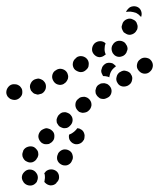

<svg xmlns="http://www.w3.org/2000/svg" viewBox="-46 -285 506 611"><path d="M35 259Q31 262 28 266Q25 270 24 275Q23 280 24 284Q25 289 28 293Q29 294 29 295Q35 303 45 305Q56 307 64 301Q68 298 71 294Q73 289 74 285Q75 280 74 275Q73 270 70 266Q70 266 70 266Q64 257 54 255Q43 253 35 259ZM95 293Q96 294 96 295Q97 296 98 297Q105 304 115 305Q126 305 133 298Q134 297 134 296Q142 289 142 279Q142 268 135 261Q127 254 117 254Q107 254 99 261Q99 261 99 262Q98 263 97 264Q96 265 95 266Q95 268 96 269Q98 279 96 288Q96 291 95 293ZM148 238Q156 243 167 241Q177 238 182 229V228Q188 219 185 209Q183 199 174 194Q165 189 155 191Q145 194 139 203V204Q134 213 136 223Q139 233 148 238ZM75 198Q73 193 70 190Q67 186 62 183Q53 179 43 182Q33 185 28 194V195Q26 200 25 205Q25 210 26 214Q28 219 31 223Q34 227 39 229Q48 234 58 231Q68 227 72 218L73 217Q75 213 76 208Q76 203 75 198ZM121 132Q117 128 113 126Q108 124 103 123Q98 123 94 125Q89 127 85 130L84 131Q77 138 76 148Q76 158 83 166Q86 170 91 172Q95 174 100 174Q105 174 110 173Q114 171 118 168L119 167Q127 160 127 150Q128 139 121 132ZM222 140Q224 145 223 150Q223 155 221 160L220 161Q215 170 205 173Q195 176 186 171Q179 167 175 159Q172 151 174 143Q174 143 175 143Q183 140 190 134L191 133Q196 129 200 123Q203 123 205 124Q208 124 210 126Q215 128 218 132Q221 136 222 140ZM179 81Q176 77 171 75Q167 73 162 72Q157 72 152 73Q147 75 144 78L143 79Q139 82 137 87Q135 91 134 96Q134 101 135 106Q137 110 140 114Q143 118 148 120Q152 122 157 123Q162 123 167 122Q172 120 175 117L176 116Q184 109 185 99Q186 89 179 81ZM240 33Q237 29 232 26Q228 24 223 23Q218 23 213 24Q208 25 205 28L204 29Q195 35 194 46Q193 56 199 64Q202 68 206 71Q211 73 216 74Q221 74 225 73Q230 72 234 69L235 68Q243 62 245 51Q246 41 240 33ZM25 6Q25 1 23 -3Q20 -8 17 -11Q13 -14 8 -16Q3 -17 -2 -17Q-2 -17 -2 -17Q-12 -17 -19 -9Q-26 -1 -26 9Q-26 14 -24 18Q-22 23 -18 26Q-14 30 -10 31Q-5 33 0 33Q1 33 2 33Q12 32 19 24Q26 17 25 6ZM306 -7Q303 -12 299 -15Q296 -18 291 -19Q286 -21 281 -20Q276 -20 272 -18L271 -17Q266 -15 263 -11Q260 -7 259 -2Q257 3 258 8Q258 13 261 17Q263 21 267 24Q271 28 275 29Q280 30 285 30Q290 29 294 27L296 26Q305 22 308 12Q311 2 306 -7ZM99 -18Q97 -23 94 -26Q91 -30 86 -32Q82 -34 77 -35Q72 -35 67 -33H66Q56 -29 52 -20Q47 -11 51 -1Q52 4 56 7Q59 11 63 13Q68 15 73 16Q78 16 82 14H84Q93 11 98 1Q102 -8 99 -18ZM371 -48Q369 -53 365 -55Q361 -58 356 -59Q351 -61 346 -60Q341 -59 337 -56H336Q327 -50 325 -40Q322 -30 328 -21Q330 -17 334 -14Q338 -11 343 -10Q348 -9 353 -10Q358 -11 362 -13L363 -14Q372 -19 374 -29Q377 -40 371 -48ZM170 -34Q171 -38 171 -43Q170 -48 168 -53Q163 -62 153 -65Q143 -68 134 -63L133 -62Q124 -58 121 -48Q118 -38 123 -29Q128 -19 138 -16Q148 -13 157 -18L158 -19Q162 -21 165 -25Q168 -29 170 -34ZM280 -47Q279 -49 278 -51Q276 -55 276 -60Q277 -65 279 -70V-71Q284 -80 293 -84Q303 -87 313 -83Q316 -81 318 -79Q321 -77 323 -74Q316 -69 311 -63Q305 -55 303 -45Q302 -42 302 -39Q300 -40 297 -41Q290 -43 282 -43Q281 -45 280 -47ZM436 -91Q433 -95 429 -98Q425 -100 420 -101Q415 -102 410 -101Q405 -100 401 -97L400 -96Q392 -91 390 -80Q388 -70 394 -62Q397 -58 401 -55Q405 -52 410 -51Q415 -50 420 -51Q425 -52 429 -55L430 -56Q438 -62 440 -72Q442 -82 436 -91ZM236 -77Q237 -82 236 -87Q235 -92 232 -96Q226 -104 216 -106Q206 -108 197 -102V-101Q188 -95 186 -85Q184 -75 190 -66Q193 -62 197 -60Q202 -57 207 -56Q211 -55 216 -56Q221 -57 225 -60L226 -61Q230 -64 233 -68Q236 -72 236 -77ZM289 -110H288Q280 -103 270 -103Q260 -104 253 -112Q246 -120 247 -130Q248 -140 255 -147L256 -148Q264 -154 273 -154Q283 -154 290 -147Q287 -140 287 -132Q286 -122 290 -113Q290 -112 290 -111Q290 -111 290 -111Q289 -111 289 -110ZM311 -120Q312 -116 316 -112Q319 -108 324 -106Q333 -102 343 -106Q352 -109 357 -119V-120Q359 -124 360 -129Q360 -134 358 -139Q356 -143 353 -147Q350 -151 345 -153Q336 -157 326 -154Q316 -150 312 -141L311 -140Q309 -135 309 -130Q309 -125 311 -120ZM343 -191Q345 -186 348 -182Q352 -179 356 -177Q365 -172 375 -176Q385 -180 389 -189L390 -190Q392 -195 392 -200Q392 -205 390 -209Q389 -214 385 -218Q382 -221 377 -223Q368 -228 358 -224Q348 -220 344 -211V-210Q342 -205 341 -200Q341 -195 343 -191ZM360 -255 361 -256Q367 -264 378 -265Q388 -266 396 -260Q402 -255 404 -247Q406 -239 403 -231Q402 -232 401 -233Q395 -240 387 -244Q378 -247 369 -248Q362 -248 355 -247Q356 -249 357 -251Q358 -253 360 -255Z"/></svg>

Font: FRB American Cursive Guidelines Arrows Dotted Black
Style: Bold Italic
Weight: 900
Italic angle: -25°
Version: Version 2.0;Modular Font Editor K font №1